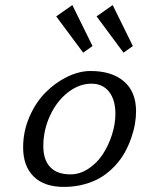

<svg xmlns="http://www.w3.org/2000/svg" viewBox="-20 -732 560 762"><path d="M71.8 0ZM448.2 -522.9ZM427.2 -711.9 507.3 -549.3 470.2 -522.9 363.3 -667ZM267.1 -711.9 347.2 -549.3 310.1 -522.9 203.1 -667ZM259.8 -40Q296.9 -40 330.8 -62.3Q364.7 -84.5 387.7 -119.4Q410.6 -154.3 424.3 -197Q438 -239.7 438 -280.8Q438 -335.9 412.8 -367.9Q387.7 -399.9 342.8 -399.9Q293.9 -399.9 249.5 -365.2Q205.1 -330.6 178.5 -272.9Q151.9 -215.3 151.9 -151.9Q151.9 -98.1 179 -69.1Q206.1 -40 259.8 -40ZM520 -290Q520 -266.6 515.6 -240.5Q511.2 -214.4 501 -184.8Q490.7 -155.3 475.8 -127.9Q460.9 -100.6 437.5 -75.2Q414.1 -49.8 385.5 -31.2Q356.9 -12.7 317.9 -1.5Q278.8 9.8 233.9 9.8Q155.3 9.8 113.5 -31.5Q71.8 -72.8 71.8 -147Q71.8 -210 96.4 -267.3Q121.1 -324.7 159.7 -364Q198.2 -403.3 246.1 -426.8Q293.9 -450.2 339.8 -450.2Q423.3 -450.2 471.7 -409.2Q520 -368.2 520 -290Z"/></svg>

Font: Pfennig
Style: Italic
Weight: 500
Italic angle: -13°
Version: Version 20120410 ; ttfautohint (v0.8)